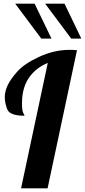

<svg xmlns="http://www.w3.org/2000/svg" viewBox="-20 -1020 460 1040"><path d="M258.8 -811H203.6L62.5 -1000H167.5ZM420.4 -811H365.7L224.6 -1000H329.6ZM99.1 -460.9Q99.1 -420.4 106 -408.2Q112.8 -396 112.8 -393.1Q32.7 -393.1 19.3 -428Q5.9 -462.9 5.9 -493.2Q5.9 -523.4 20.3 -555.7Q34.7 -587.9 72.8 -631.3Q110.8 -674.8 192.4 -712.4Q273.9 -750 356.9 -750Q377.4 -750 397 -748L237.8 0H94.2L238.8 -679.2Q172.4 -651.9 135.7 -597.2Q99.1 -542.5 99.1 -460.9Z"/></svg>

Font: Lobster-Regular
Style: Regular
Weight: 400
Designer: Pablo Impallari
Foundry: Pablo Impallari
Version: Version 1.007; ttfautohint (v1.1) -l 8 -r 50 -G 50 -x 14 -D 